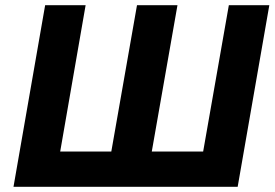

<svg xmlns="http://www.w3.org/2000/svg" viewBox="-20 -720 1058 740"><path d="M763 -136H565L664 -700H508L409 -136H212L310 -700H154L32 0H896L1018 -700H862Z"/></svg>

Font: Fixel Display
Style: Bold Italic
Weight: 700
Italic angle: -10°
Designer: AlfaBravo + MacPaw
Foundry: Kyrylo Tkachov, Marchela Mozhyna, Serhii Makarenko, Maria Weinstein, Zakhar Kryvoshyya
Version: Version 1.210;Glyphs 3.2 (3217)